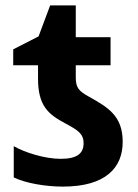

<svg xmlns="http://www.w3.org/2000/svg" viewBox="-20 -682 511 712"><path d="M213 10C373 10 435 -61 435 -156C435 -253 380 -284 309 -324C273 -344 261 -356 261 -395V-440H390V-544H261V-662H166L123 -547L29 -499V-440H121V-391C121 -289 159 -258 223 -224C267 -200 290 -187 290 -151C290 -113 266 -93 205 -93C145 -93 71 -117 31 -140V-24C74 -3 148 10 213 10Z"/></svg>

Font: Noto Sans Display
Style: Bold
Weight: 700
Designer: Monotype Design Team
Foundry: Monotype Imaging Inc.
Version: Version 1.900